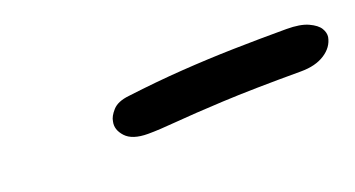

<svg xmlns="http://www.w3.org/2000/svg" viewBox="-24 -821 554 300"><g transform="rotate(-20 253.0 -671.0)"><path d="M190 -631Q164 -631 153 -643Q142 -655 145 -668Q146 -676 154.5 -685.5Q163 -695 182 -697Q230 -703 274 -706Q318 -709 361 -710Q404 -711 449 -711Q472 -711 485 -705Q498 -699 502.5 -691.5Q507 -684 506 -677Q503 -661 487.5 -651Q472 -641 448 -641Q367 -641 316.5 -638.5Q266 -636 237 -633.5Q208 -631 190 -631Z"/></g></svg>

Font: Shantell Sans Light Light
Style: Italic
Weight: 300
Italic angle: -11°
Version: Version 1.008;[ac192a2d6]